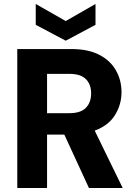

<svg xmlns="http://www.w3.org/2000/svg" viewBox="-20 -947 681 967"><path d="M67 0V-700H339Q424 -700 480 -671Q536 -642 564 -592.5Q592 -543 592 -483Q592 -421 559.5 -368Q527 -315 457 -289L598 0H428L304 -269H217V0ZM217 -377H330Q386 -377 412.5 -404Q439 -431 439 -477Q439 -522 412.5 -548.5Q386 -575 330 -575H217ZM311 -742 160 -822V-927L311 -841L461 -927V-822Z"/></svg>

Font: DM Sans Black
Style: Regular
Weight: 900
Designer: Colophon Foundry, Jonny Pinhorn
Foundry: Colophon Foundry
Version: Version 4.004; ttfautohint (v1.8.4.7-5d5b)